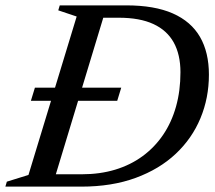

<svg xmlns="http://www.w3.org/2000/svg" viewBox="-42 -695 801 715"><path d="M73 -319.5 88 -368.5H409.5L394.5 -319.5ZM262.5 -46Q330 -46 387 -63.2Q444 -80.5 489 -113.5Q534 -146.5 565.5 -193Q597 -239.5 613.5 -298.2Q630 -357 630 -426Q630 -491.5 605 -536.8Q580 -582 529.2 -605.5Q478.5 -629 400 -629H287.5L298.5 -675H428Q533.5 -675 601.5 -645Q669.5 -615 702.8 -557.5Q736 -500 736 -417Q736 -330.5 704.5 -254.8Q673 -179 612.2 -122Q551.5 -65 463 -32.5Q374.5 0 260.5 0H92L110 -46ZM243.5 -633.5 175 -656.5 180.5 -675H356.5L152 0H-22L-16.5 -18.5L64 -43.5Z"/></svg>

Font: Newsreader 24pt Medium
Style: Italic
Weight: 500
Italic angle: -17°
Designer: Hugues Gentile
Foundry: Production Type
Version: Version 1.003